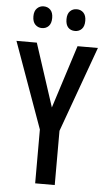

<svg xmlns="http://www.w3.org/2000/svg" viewBox="-60 -939 536 977"><g transform="rotate(5 208.0 -450.5)"><path d="M209 -392 312 -714H416L258 -277V0H158V-275L0 -714H104ZM75 -846Q75 -873 89 -887Q103 -901 123 -901Q144 -901 157.5 -887Q171 -873 171 -846Q171 -818 157.5 -804Q144 -790 123 -790Q103 -790 89 -804Q75 -818 75 -846ZM244 -846Q244 -873 257.5 -887Q271 -901 292 -901Q313 -901 326.5 -887Q340 -873 340 -846Q340 -818 326.5 -804Q313 -790 292 -790Q270 -790 257 -804Q244 -818 244 -846Z"/></g></svg>

Font: Noto Sans Georgian ExtraCondensed Medium
Style: Regular
Weight: 500
Width: 2
Designer: Monotype Design Team, Akaki Razmadze
Foundry: Google LLC
Version: Version 2.005; ttfautohint (v1.8.4.7-5d5b)